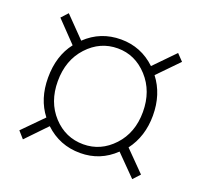

<svg xmlns="http://www.w3.org/2000/svg" viewBox="-90 -698 701 669"><g transform="rotate(20 260.5 -363.0)"><path d="M57.6 -128.9 35.2 -154.3 108.4 -228.5Q66.4 -282.2 66.4 -361.3Q66.4 -442.4 108.4 -496.1L35.2 -572.3L57.6 -596.7L130.9 -521.5Q184.6 -573.2 260.7 -573.2Q335 -573.2 389.6 -521.5L462.9 -596.7L486.3 -572.3L412.1 -496.1Q455.1 -440.4 455.1 -361.3Q455.1 -284.2 413.1 -228.5L486.3 -154.3L462.9 -128.9L388.7 -204.1Q335 -152.3 260.7 -152.3Q184.6 -152.3 129.9 -204.1ZM260.7 -184.6Q325.2 -184.6 371.6 -234.4Q418 -284.2 418 -361.3Q418 -438.5 371.6 -489.3Q325.2 -540 260.7 -540Q195.3 -540 148.9 -489.7Q102.5 -439.5 102.5 -361.3Q102.5 -284.2 148.4 -234.4Q194.3 -184.6 260.7 -184.6Z"/></g></svg>

Font: Gen Shin Gothic ExtraLight
Style: Regular
Weight: 100
Designer: [Source Han Sans]
Ryoko NISHIZUKA  (kana & ideographs); Paul D. Hunt (Latin, Greek & Cyrillic); Wenlong ZHANG  (bopomofo
Version: Version 1.002.20150607